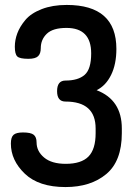

<svg xmlns="http://www.w3.org/2000/svg" viewBox="-20 -751 549 777"><path d="M246 -88Q309 -88 338 -117.5Q367 -147 367 -212V-231Q367 -340 245 -340Q211 -340 211 -382Q211 -425 245 -425Q296 -425 322.5 -448Q349 -471 349 -535Q349 -638 249 -638Q194 -638 169.5 -614.5Q145 -591 145 -556Q145 -534 134 -523.5Q123 -513 95 -513Q60 -513 50 -522.5Q40 -532 40 -562Q40 -589 50 -616Q60 -643 82.5 -670Q105 -697 148.5 -714Q192 -731 250 -731Q451 -731 451 -553Q451 -491 429.5 -447.5Q408 -404 371 -386Q473 -347 473 -231V-212Q473 -99 410 -46.5Q347 6 245 6Q137 6 80.5 -48Q24 -102 24 -170Q24 -196 35 -205.5Q46 -215 73 -215Q105 -215 116.5 -205.5Q128 -196 128 -175Q128 -139 158.5 -113.5Q189 -88 246 -88Z"/></svg>

Font: AkaAcidDosis
Style: SemiBold
Weight: 600
Designer: Edgar Tolentino, Pablo Impallari, Igino Marini, Cyberella
Foundry: Edgar Tolentino, Pablo Impallari, Igino Marini, Cyberella
Version: Version 1.007